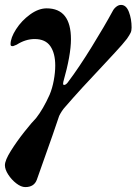

<svg xmlns="http://www.w3.org/2000/svg" viewBox="-24 -467 556 782"><path d="M-4 206Q-4 186 20.5 147Q45 108 76 69Q107 30 123 14Q152 -23 178 -81Q189 -107 195 -139.5Q201 -172 201 -200Q201 -250 181 -279Q161 -308 117 -308Q80 -308 44 -285Q30 -279 29 -279Q23 -279 21 -280.5Q19 -282 19 -287Q19 -313 41.5 -348Q64 -383 98.5 -408Q133 -433 166 -433Q265 -433 265 -307Q265 -243 234 -134Q233 -131 233 -127Q233 -121 237 -121Q245 -121 254 -134Q297 -191 349.5 -276Q402 -361 435 -422Q440 -432 449.5 -439.5Q459 -447 469 -447Q490 -447 501 -418.5Q512 -390 512 -355Q512 -342 508 -333.5Q504 -325 493 -309Q477 -288 443 -251.5Q409 -215 398 -203Q304 -104 241 -31Q228 -17 217 5L190 84Q128 259 126 265Q115 295 79 295Q62 295 42.5 280Q23 265 9.5 244Q-4 223 -4 206Z"/></svg>

Font: EB Garamond
Style: Bold Italic
Weight: 700
Italic angle: -17.2°
Designer: Georg Duffner and Octavio Pardo
Foundry: Georg Duffner
Version: Version 1.000